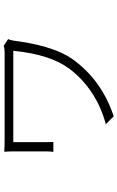

<svg xmlns="http://www.w3.org/2000/svg" viewBox="182 -751 636 1040"><g transform="rotate(-90 500.0 -231.0)"><path d="M772 -529C762 -525 747 -524 736 -524H280C247 -524 217 -524 198 -526C199 -511 200 -494 200 -477V-305C200 -294 200 -276 197 -260H251C251 -276 250 -295 250 -305V-477H745C731 -339 699 -242 646 -171C573 -75 467 -7 347 24L390 67C525 22 624 -53 695 -150C758 -236 785 -362 800 -476C801 -483 805 -499 808 -505Z"/></g></svg>

Font: Noto Sans CJK KR Light
Style: Regular
Weight: 300
Designer: Ryoko NISHIZUKA (kana & ideographs); Paul D. Hunt (Latin, Greek & Cyrillic); Wenlong ZHANG (bopomofo); Sandoll Communica
Foundry: Adobe Systems Incorporated
Version: Version 1.004;PS 1.004;hotconv 1.0.82;makeotf.lib2.5.63406